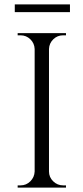

<svg xmlns="http://www.w3.org/2000/svg" viewBox="-20 -850 378 870"><path d="M47 -795V-830H297V-795ZM73 -10Q99 -10 117.5 -28.5Q136 -47 137 -73V-628Q136 -654 117.5 -672Q99 -690 73 -690H60V-700H279V-690H266Q240 -690 221.5 -672Q203 -654 202 -628V-73Q202 -47 221 -28.5Q240 -10 266 -10H279V0H60V-10Z"/></svg>

Font: Cinzel Decorative
Style: Regular
Weight: 400
Designer: Natanael Gama
Version: Version 1.001;PS 001.001;hotconv 1.0.56;makeotf.lib2.0.21325